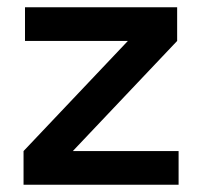

<svg xmlns="http://www.w3.org/2000/svg" viewBox="-20 -510 558 530"><path d="M473 -93V0H45V-93L333 -397H49V-490H469V-397L181 -93Z"/></svg>

Font: Exo 2.0 Semi Bold
Style: Regular
Weight: 600
Designer: Natanael Gama
Version: Version 1.001;PS 001.001;hotconv 1.0.70;makeotf.lib2.5.58329